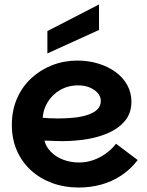

<svg xmlns="http://www.w3.org/2000/svg" viewBox="-20 -832 659 859"><path d="M332 7Q268 7 213.5 -13Q159 -33 118.5 -70Q78 -107 55.5 -158.5Q33 -210 33 -273Q33 -338 56 -391Q79 -444 120 -482Q161 -520 214 -540.5Q267 -561 326 -561Q376 -561 420 -547.5Q464 -534 497.5 -509.5Q531 -485 549.5 -451Q568 -417 568 -377Q568 -325 538 -290Q508 -255 458.5 -234.5Q409 -214 350 -206.5Q291 -199 234 -201Q225 -202 213 -202Q201 -202 191.5 -202.5Q182 -203 179 -203Q185 -176 207.5 -153Q230 -130 263 -117.5Q296 -105 334 -105Q367 -105 398 -116Q429 -127 455.5 -146.5Q482 -166 499 -189L596 -116Q564 -74 522 -46.5Q480 -19 432 -6Q384 7 332 7ZM239 -302Q272 -302 305.5 -305Q339 -308 367.5 -316.5Q396 -325 413.5 -340.5Q431 -356 431 -380Q431 -400 417.5 -415.5Q404 -431 381.5 -440.5Q359 -450 330 -450Q284 -450 248.5 -429Q213 -408 193 -374.5Q173 -341 171 -305Q183 -304 201 -303Q219 -302 239 -302ZM423 -812V-698L192 -593V-693Z"/></svg>

Font: Parkinsans Light SemiBold
Style: Regular
Weight: 600
Version: Version 1.000